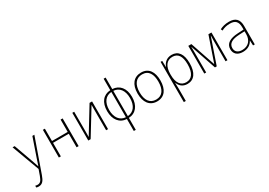

<svg xmlns="http://www.w3.org/2000/svg" viewBox="22 -1846 4460 3181"><g transform="rotate(-30 2252.0 -255.0)"><path d="M129 250C201 250 235 202 267 111L493 -530H455L332 -173C314 -120 302 -86 290 -46H288C276 -82 266 -113 245 -171L116 -530H76L270 -4L231 106C202 186 176 215 127 215C111 215 96 212 83 209V243C97 248 112 250 129 250Z M656 0H694V-259H995V0H1034V-530H995V-294H694V-530H656Z M1219 0H1264L1561 -485C1560 -453 1560 -429 1560 -398V0H1597V-530H1549L1254 -47C1255 -79 1255 -102 1255 -135V-530H1219Z M1951 240H1989V11C2124 5 2209 -100 2209 -265C2209 -431 2124 -533 1989 -540V-760H1951V-540C1816 -534 1732 -431 1732 -265C1732 -100 1817 5 1951 11ZM1771 -265C1771 -412 1841 -500 1952 -506V-23C1841 -29 1771 -119 1771 -265ZM2170 -265C2170 -119 2101 -30 1989 -23V-506C2101 -499 2170 -411 2170 -265Z M2534 10C2679 10 2752 -99 2752 -266C2752 -426 2685 -539 2537 -539C2397 -539 2315 -438 2315 -266C2315 -99 2391 10 2534 10ZM2534 -25C2412 -25 2354 -119 2354 -265C2354 -416 2419 -504 2537 -504C2664 -504 2713 -404 2713 -266C2713 -119 2657 -25 2534 -25Z M2908 240H2946V7C2946 -31 2945 -71 2943 -107H2946C2968 -45 3020 11 3114 11C3240 11 3315 -87 3315 -270C3315 -446 3247 -540 3121 -540C3023 -540 2968 -479 2945 -413H2942L2939 -530H2908ZM3110 -24C3007 -24 2946 -103 2946 -257V-274C2946 -418 3005 -505 3117 -505C3223 -505 3276 -427 3276 -271C3276 -103 3214 -24 3110 -24Z M3438 0H3474V-398C3474 -430 3474 -456 3473 -489H3475L3642 0H3676L3844 -488H3847C3845 -454 3845 -428 3845 -400V0H3881V-530H3823L3659 -53L3497 -530H3438Z M4174 11C4274 11 4334 -36 4364 -96H4366L4371 0H4404V-354C4404 -483 4340 -540 4220 -540C4145 -540 4093 -524 4042 -499L4056 -466C4109 -493 4155 -505 4219 -505C4315 -505 4366 -462 4366 -347V-306L4254 -300C4104 -292 4012 -243 4012 -132C4012 -46 4069 11 4174 11ZM4179 -23C4097 -23 4051 -64 4051 -133C4051 -224 4131 -262 4261 -268L4366 -273V-219C4366 -102 4299 -23 4179 -23Z"/></g></svg>

Font: Noto Sans Mono SemiCondensed ExtraLight
Style: Regular
Weight: 200
Width: 4
Designer: Monotype Design Team
Foundry: Monotype Imaging Inc.
Version: Version 2.014